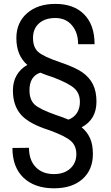

<svg xmlns="http://www.w3.org/2000/svg" viewBox="-20 -741 577 1002"><path d="M483.4 -210.4Q483.4 -117.7 406.2 -76.7Q435.1 -52.7 450 -19.5Q464.8 13.7 464.8 62.5Q464.8 145 410.6 193.4Q356.4 241.7 261.7 241.7Q161.1 241.7 103 186.8Q44.9 131.8 44.9 31.2L131.3 30.3Q131.3 94.2 166.3 130.9Q201.2 167.5 261.7 167.5Q314.5 167.5 346.4 138.7Q378.4 109.9 378.4 63.5Q378.4 20 349.9 -5.4Q321.3 -30.8 237.3 -61.5Q130.4 -95.2 88.9 -143.1Q47.4 -190.9 47.4 -269Q47.4 -314.5 67.1 -348.4Q86.9 -382.3 122.6 -402.3Q65.4 -451.7 65.4 -542Q65.4 -623 121.1 -671.9Q176.8 -720.7 269 -720.7Q365.7 -720.7 419.7 -665.5Q473.6 -610.4 473.6 -510.3H387.7Q387.7 -570.8 355.5 -608.9Q323.2 -647 269 -647Q214.8 -647 183.6 -619.1Q152.3 -591.3 152.3 -543Q152.3 -494.1 179.4 -470Q206.5 -445.8 290 -417.5Q373.5 -389.2 410.4 -363Q447.3 -336.9 465.3 -300.3Q483.4 -263.7 483.4 -210.4ZM257.8 -337.4Q216.3 -350.6 190.4 -361.8Q133.8 -342.8 133.8 -270Q133.8 -220.7 160.2 -195.8Q186.5 -170.9 271.5 -141.1Q314.5 -127 336.9 -116.7Q366.2 -127.4 381.6 -151.6Q397 -175.8 397 -209Q397 -252.4 369.4 -278.8Q341.8 -305.2 257.8 -337.4Z"/></svg>

Font: Roboto Condensed
Style: Regular
Weight: 400
Designer: Google
Version: Version 2.001047; 2015